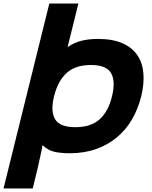

<svg xmlns="http://www.w3.org/2000/svg" viewBox="-60 -860 863 1090"><path d="M742 -314Q724 -242 689.5 -182.5Q655 -123 604 -80.5Q553 -38 486 -14Q419 10 335 10Q285 10 248 1.5Q211 -7 182 -36Q181 -36 181 -35Q180 -24 171.5 15Q163 54 153 98Q141 149 126 210H-40L220 -840H385L324 -594H326Q363 -619 404 -629Q445 -639 496 -639Q579 -639 634 -615Q689 -591 719 -547.5Q749 -504 754 -444.5Q759 -385 742 -314ZM576 -314Q597 -399 570.5 -445Q544 -491 456 -491Q367 -491 317.5 -445Q268 -399 247 -314Q226 -229 252.5 -183.5Q279 -138 368 -138Q457 -138 506.5 -183.5Q556 -229 576 -314Z"/></svg>

Font: TypoPRO Sinkin Sans
Style: 700 Bold Italic
Weight: 700
Italic angle: -112°
Designer: Keith Bates
Foundry: K-Type
Version: Sinkin Sans (version 1.0)  by Keith Bates   •   © 2014   www